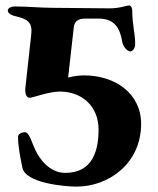

<svg xmlns="http://www.w3.org/2000/svg" viewBox="-20 -679 585 713"><path d="M264 14C384 14 504 -72 504 -219C504 -334 405 -399 293 -399C277 -399 255 -397 233 -391L254 -578C256 -599 270 -610 296 -610H345C405 -610 425 -576 434 -524C437 -504 454 -488 464 -488C470 -488 482 -497 482 -515C482 -557 471 -587 471 -642C471 -647 467 -659 459 -659C451 -659 426 -648 387 -648L174 -650C133 -650 81 -655 35 -655C22 -655 9 -649 9 -640C9 -631 19 -623 37 -619C84 -608 101 -595 96 -551L74 -351C73 -331 77 -316 91 -316C102 -316 161 -339 202 -339C286 -339 346 -283 346 -198C346 -121 325 -37 222 -37C167 -37 125 -84 103 -141C91 -174 82 -188 73 -188C60 -188 47 -181 47 -172C47 -132 57 -87 63 -57C74 2 223 14 264 14Z"/></svg>

Font: EB Garamond
Style: Bold
Weight: 700
Designer: Georg Duffner and Octavio Pardo
Foundry: Georg Duffner
Version: Version 1.000;PS 001.000;hotconv 1.0.88;makeotf.lib2.5.64775